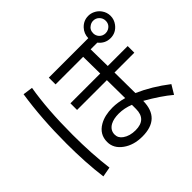

<svg xmlns="http://www.w3.org/2000/svg" viewBox="-204 -1116 1408 1408"><g transform="rotate(-45 500.0 -412.5)"><path d="M350.1 -752H759.3Q760.7 -798.8 791 -831.1Q825.7 -868.2 875 -868.2Q899.9 -868.2 922.9 -857.4Q950.7 -844.7 968.8 -819.8Q991.2 -789.1 991.2 -752Q991.2 -714.4 967.8 -683.1Q932.1 -636.2 875.5 -636.2Q819.3 -636.2 783.2 -682.1H713.9L716.3 -506.8H922.9V-438H717.3L719.2 -223.1Q838.4 -170.9 952.1 -83L910.2 -13.2Q836.4 -75.2 719.2 -142.1Q716.8 39.1 530.3 39.1Q441.4 39.1 380.9 -4.4Q318.8 -48.8 318.8 -115.7Q318.8 -194.8 389.2 -235.4Q443.8 -267.1 525.4 -267.1Q577.6 -267.1 640.1 -250L638.2 -438H329.1V-506.8H638.2L636.2 -682.1H350.1ZM640.1 -180.2Q583 -203.1 525.9 -203.1Q473.1 -203.1 439.5 -185.1Q396 -161.1 396 -115.2Q396 -79.6 428.7 -56.6Q468.3 -28.8 527.3 -28.8Q640.1 -28.8 640.1 -137.2ZM875 -817.4Q857.4 -817.4 841.3 -807.6Q810.1 -789.1 810.1 -752Q810.1 -727.1 826.7 -708.5Q846.2 -687.5 875.5 -687.5Q892.1 -687.5 905.8 -694.8Q940.4 -713.4 940.4 -752Q940.4 -779.8 920.4 -799.3Q901.9 -817.4 875 -817.4ZM121.1 43Q99.6 -117.2 99.6 -319.8Q99.6 -577.6 133.3 -796.9L210 -786.1Q177.2 -594.2 177.2 -332.5Q177.2 -133.8 198.2 28.8Z"/></g></svg>

Font: BIZ UDGothic
Style: Regular
Weight: 400
Monospace: yes
Designer: TypeBank Co., Ltd.
Foundry: Morisawa Inc.
Version: Version 1.05